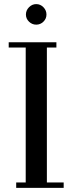

<svg xmlns="http://www.w3.org/2000/svg" viewBox="-20 -906 347 926"><path d="M22 -676.8V-702.1H252V-676.8H206.1V-25.9H287.1V0H58.1V-25.9H104V-676.8ZM119.9 -801.5Q105 -815.9 105 -835.9Q105 -856 119.9 -871.1Q134.8 -886.2 154.8 -886.2Q174.8 -886.2 189.5 -871.1Q204.1 -856 204.1 -835.9Q204.1 -815.9 189.5 -801.5Q174.8 -787.1 154.8 -787.1Q134.8 -787.1 119.9 -801.5Z"/></svg>

Font: Dehuti
Style: Bold
Weight: 700
Version: Version 1.2